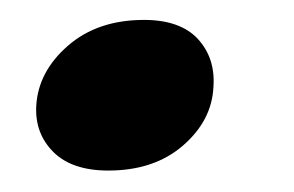

<svg xmlns="http://www.w3.org/2000/svg" viewBox="-20 -158 288 188"><path d="M86 9Q50.5 9 32.2 -9.2Q14 -27.5 15.5 -54.5Q17.5 -88 46.5 -113.2Q75.5 -138.5 121 -138.5Q156.5 -138.5 173.8 -119.8Q191 -101 189 -73Q187.5 -40 159.2 -15.5Q131 9 86 9Z"/></svg>

Font: Fraunces 72pt Soft SemiBold
Style: Italic
Weight: 600
Italic angle: -16°
Version: Version 1.000;[b76b70a41]